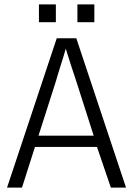

<svg xmlns="http://www.w3.org/2000/svg" viewBox="-20 -853 605 873"><path d="M157 -833H234V-752H157ZM409 -833V-752H332V-833ZM257 -559Q239 -502 234 -483L155 -236H406L327 -483Q300 -563 279 -632Q270 -599 257 -559ZM12 0 238 -679H327L553 0H484L421 -185H139L80 0Z"/></svg>

Font: Pavanam
Style: Regular
Weight: 400
Designer: Tharique Azeez
Foundry: Tharique Azeez
Version: Version 1.86; ttfautohint (v1.3) -l 8 -r 50 -G 200 -x 14 -D 